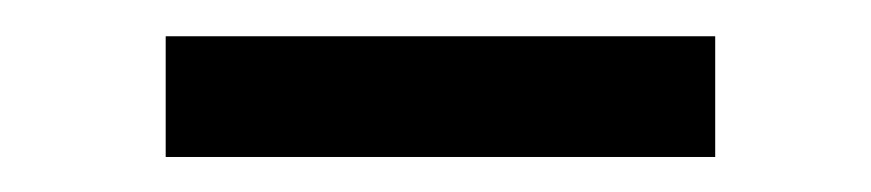

<svg xmlns="http://www.w3.org/2000/svg" viewBox="-20 -726 490 108"><path d="M382.3 -637.7H73.2V-705.6H382.3Z"/></svg>

Font: Robert Sans Medium
Style: Regular
Weight: 500
Designer: Christian Robertson (extended by Adam Twardoch)
Foundry: Google
Version: Version 12.135;April 2, 2019;FontCreator 11.5.0.2425 64-bit;